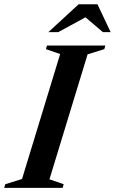

<svg xmlns="http://www.w3.org/2000/svg" viewBox="-52 -904 552 924"><path d="M237.5 -644 169 -667.5 174 -685H455L450 -667.5L369.5 -642.5L186 -41L254.5 -17.5L249.5 0H-32L-26.5 -17.5L54 -42.5ZM181 -749.5 326.5 -883.5H417L480.5 -749.5H443L348.5 -830H376.5L228.5 -749.5Z"/></svg>

Font: Newsreader 36pt SemiBold
Style: Italic
Weight: 600
Italic angle: -17°
Designer: Hugues Gentile
Foundry: Production Type
Version: Version 1.003